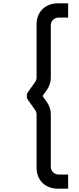

<svg xmlns="http://www.w3.org/2000/svg" viewBox="-20 -911 470 1147"><path d="M324.5 216Q287.5 216 258.8 200.2Q230 184.5 214.2 156Q198.5 127.5 198.5 90.5V-227Q198.5 -241 190.5 -253L147.5 -313.5Q140 -325 140 -337.5Q140 -351 147.5 -361.5L190.5 -422Q198.5 -435 198.5 -448V-765Q198.5 -802 214.2 -830.5Q230 -859 258.8 -875Q287.5 -891 324.5 -891H387V-806H329.5Q310.5 -806 297 -792.5Q283.5 -779 283.5 -760V-448Q283.5 -407 259.5 -373L234 -337.5L259.5 -302Q283.5 -268.5 283.5 -227V85.5Q283.5 104.5 297 118Q310.5 131.5 329.5 131.5H387V216Z"/></svg>

Font: CCSD_manrope Medium
Style: Regular
Weight: 500
Designer: Mikhail Sharanda
Foundry: Mikhail Sharanda
Version: Version 4.503